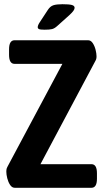

<svg xmlns="http://www.w3.org/2000/svg" viewBox="-20 -891 490 911"><path d="M50 0Q37 0 28 -13.5Q19 -27 14.5 -45Q10 -63 10 -76Q10 -79 10.5 -85.5Q11 -92 16 -101L276 -588H49Q23 -588 23 -631V-657Q23 -700 49 -700H398Q411 -700 420 -686.5Q429 -673 433.5 -655Q438 -637 438 -624Q438 -616 436.5 -611Q435 -606 431 -599L172 -112H414Q440 -112 440 -69V-43Q440 0 414 0ZM192 -750Q171 -750 165 -753Q159 -756 159 -762Q159 -771 169 -786L207 -844Q218 -861 233 -866Q248 -871 276 -871Q307 -871 320.5 -867.5Q334 -864 334 -854Q334 -848 328.5 -840Q323 -832 310 -820L252 -768Q239 -756 227 -753Q215 -750 192 -750Z"/></svg>

Font: Asap Condensed SemiBold
Style: Regular
Weight: 600
Width: 3
Designer: Pablo Cosgaya
Foundry: Omnibus-Type
Version: Version 3.001; ttfautohint (v1.8.4.7-5d5b)